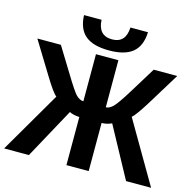

<svg xmlns="http://www.w3.org/2000/svg" viewBox="-128 -1023 1162 1151"><g transform="rotate(15 453.0 -448.0)"><path d="M522 0H383.8V-298.8Q367.7 -298.8 349.4 -303Q331.1 -307.1 321.8 -313L150.9 0H-2.9L219.2 -380.9Q196.3 -397.9 141.1 -488.8L19 -688H165L262.2 -529.8Q315.4 -441.9 336.9 -418.9Q359.9 -396 382.8 -396V-688H522V-396Q543.9 -396 566.9 -418.9Q590.8 -442.9 644 -529.8L741.2 -688H887.2L765.1 -488.8Q708.5 -397.9 687 -380.9L909.2 0H753.9L584 -313Q554.7 -298.8 522 -298.8ZM452.1 -730Q353.5 -730 304.9 -770Q256.3 -810.1 252.9 -896H361.8Q366.2 -798.8 452.1 -798.8Q536.6 -798.8 541 -896H649.9Q646.5 -810.1 597.9 -770Q549.3 -730 452.1 -730Z"/></g></svg>

Font: Libra Sans Modern
Style: Bold
Weight: 700
Foundry: Stefan Peev, Context Ltd
Version: Version 1.000